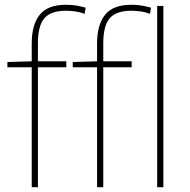

<svg xmlns="http://www.w3.org/2000/svg" viewBox="-20 -785 795 805"><path d="M258 -503H139V0H113V-503H11V-525L113 -528V-603Q113 -681 146.5 -723Q180 -765 257 -765Q282 -765 301 -761.5Q320 -758 339 -753L335 -727Q317 -734 296.5 -737Q276 -740 257 -740Q193 -740 166 -708.5Q139 -677 139 -603V-528H258ZM532 -503H413V0H387V-503H285V-525L387 -528V-603Q387 -681 420.5 -723Q454 -765 531 -765Q556 -765 575 -761.5Q594 -758 613 -753L609 -727Q591 -734 570.5 -737Q550 -740 531 -740Q467 -740 440 -708.5Q413 -677 413 -603V-528H532ZM665 0H639V-760H665Z"/></svg>

Font: Noto Sans Thin
Style: Regular
Weight: 100
Designer: Monotype Design Team
Foundry: Monotype Imaging Inc.
Version: Version 2.007